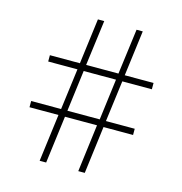

<svg xmlns="http://www.w3.org/2000/svg" viewBox="-110 -848 899 947"><g transform="rotate(15 340.0 -374.0)"><path d="M176.8 0 208 -242.2H60.1V-273.9H212.9L240.2 -483.9H90.8V-516.1H244.1L273.9 -748H306.2L275.9 -516.1H440.9L471.2 -748H502.9L473.1 -516.1H620.1V-483.9H469.2L441.9 -273.9H588.9V-242.2H438L407.2 0H374L404.8 -242.2H241.2L210 0ZM245.1 -273.9H410.2L437 -483.9H272Z"/></g></svg>

Font: Fin Serif Display
Style: Italic
Weight: 400
Designer: J. Blake Harris
Version: Version 1.006;FEAKit 1.0